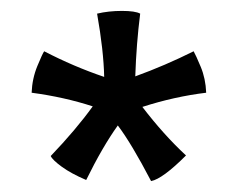

<svg xmlns="http://www.w3.org/2000/svg" viewBox="-20 -695 438 352"><path d="M158 -670Q179 -675 203.5 -675Q228 -675 237 -670Q230 -615 228 -555Q283 -575 335 -601Q339 -594 348 -572.5Q357 -551 358 -525Q300 -518 241 -499Q280 -448 321 -410Q278 -367 257 -363Q221 -432 196 -465Q168 -426 138 -365Q110 -377 93 -389.5Q76 -402 73 -409Q119 -457 150 -500Q98 -517 38 -525Q39 -551 48.5 -574Q58 -597 61 -601Q115 -573 171 -554Q170 -602 158 -670Z"/></svg>

Font: Port Lligat Sans
Style: Regular
Weight: 400
Designer: Dario Muhafara, Eduardo Rodriguez Tunni
Foundry: Tipo
Version: Version 1.002